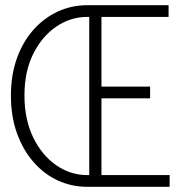

<svg xmlns="http://www.w3.org/2000/svg" viewBox="-20 -718 690 738"><path d="M370 -340V-45H632V0H315Q255 0 202 -24.5Q149 -49 108.5 -95.5Q68 -142 45 -206.5Q22 -271 22 -351Q22 -430 45 -494Q68 -558 108.5 -603.5Q149 -649 202 -673.5Q255 -698 315 -698H628V-653H370V-385H557V-340ZM315 -45H323V-653H315Q251 -653 196 -615.5Q141 -578 107.5 -510.5Q74 -443 74 -351Q74 -259 107.5 -190Q141 -121 196 -83Q251 -45 315 -45Z"/></svg>

Font: Azeret Mono Thin
Style: Regular
Weight: 100
Designer: Martin Vácha
Foundry: Displaay
Version: Version 1.002